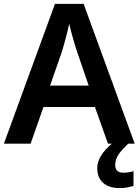

<svg xmlns="http://www.w3.org/2000/svg" viewBox="-20 -737 712 985"><path d="M534 0 467 -188H203L137 0H0L262 -717H409L671 0ZM374 -476Q370 -488 362 -514.5Q354 -541 346.5 -569Q339 -597 335 -615Q328 -581 317 -540.5Q306 -500 299 -476L237 -298H435ZM571 109Q571 149 613 149Q628 149 642 146.5Q656 144 665 141V217Q650 221 633.5 224.5Q617 228 594 228Q539 228 509 201Q479 174 479 126Q479 87 507 49Q535 11 579 -19L638 0Q604 32 587.5 56.5Q571 81 571 109Z"/></svg>

Font: Noto Sans Meetei Mayek SemiBold
Style: Regular
Weight: 600
Designer: Monotype Design Team and Neelakash Kshetrimayum
Foundry: Monotype Imaging Inc.
Version: Version 2.002; ttfautohint (v1.8.4.7-5d5b)